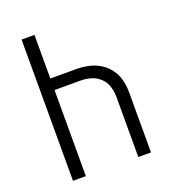

<svg xmlns="http://www.w3.org/2000/svg" viewBox="-134 -837 844 939"><g transform="rotate(-20 288.0 -367.5)"><path d="M85 0H152V-448H288Q316 -448 342.5 -440Q369 -432 389 -412.5Q409 -393 417 -366.5Q425 -340 425 -313V0H491V-313Q491 -345 483.5 -376Q476 -407 457 -433.5Q438 -460 410.5 -477Q383 -494 351.5 -501Q320 -508 288 -508H152V-735H85Z"/></g></svg>

Font: Iosevka Sparkle Light
Style: Regular
Weight: 300
Designer: Belleve Invis
Foundry: Belleve Invis
Version: Version 4.5.0; ttfautohint (v1.8.3)